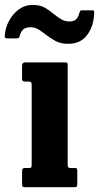

<svg xmlns="http://www.w3.org/2000/svg" viewBox="-77 -780 413 800"><path d="M44.5 -440H27Q15 -440 15 -451V-506.5Q15 -520 28.5 -520H194Q200.5 -520 202.8 -518.2Q205 -516.5 205 -510V-92.5Q205 -80 215.5 -80H232Q240 -80 242.5 -78.5Q245 -77 245 -69V-14Q245 -5 242.5 -2.5Q240 0 231 0H29Q20.5 0 17.8 -2Q15 -4 15 -12.5V-65.5Q15 -75 18 -77.5Q21 -80 30 -80H43Q51 -80 53 -82.2Q55 -84.5 55 -92.5V-427.5Q55 -440 44.5 -440ZM207 -597.5Q175.5 -597.5 154.2 -609.2Q133 -621 115.5 -634.5Q99.5 -647 84.2 -656.8Q69 -666.5 50 -666.5Q28.5 -666.5 18 -655.5Q7.5 -644.5 4.5 -627Q1 -620 -8 -620H-46.5Q-55 -620 -56.2 -623.8Q-57.5 -627.5 -57 -635Q-54 -667 -38.2 -695.2Q-22.5 -723.5 2.5 -741.5Q27.5 -759.5 58.5 -759.5Q90 -759.5 109.8 -748Q129.5 -736.5 146 -722.5Q160.5 -710.5 176.8 -700.5Q193 -690.5 213 -690.5Q246 -690.5 253.5 -726Q255.5 -731.5 257 -734.2Q258.5 -737 266 -737H306Q313 -737 314.5 -734.5Q316 -732 315.5 -726Q313.5 -670.5 286 -634Q258.5 -597.5 207 -597.5Z"/></svg>

Font: Besley* Condensed
Style: Bold
Weight: 700
Width: 3
Designer: Owen Earl
Foundry: indestructible type*
Version: Version 3.000; ttfautohint (v1.8.3)